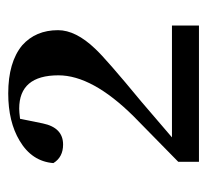

<svg xmlns="http://www.w3.org/2000/svg" viewBox="-38 -924 492 455"><g transform="rotate(-90 207.5 -696.0)"><path d="M375 -534V-470H52V-519L160 -625Q257 -723 257 -803Q257 -896 178 -896Q170 -896 154 -894L143 -840Q133 -792 93 -792Q63 -792 49 -815Q53 -866 102 -895Q147 -922 214 -922Q288 -922 328 -889Q364 -857 364 -804Q364 -762 320 -716Q297 -691 194 -606L110 -534Z"/></g></svg>

Font: Source Han Serif CN Heavy
Style: Regular
Weight: 900
Designer: Ryoko NISHIZUKA  (kana & ideographs); Frank Grießhammer (Latin, Greek & Cyrillic); Wenlong ZHANG  (bopomofo); Sandoll Co
Foundry: Adobe Systems Incorporated
Version: Version 1.000;PS 1;hotconv 16.6.53;makeotf.lib2.5.65590